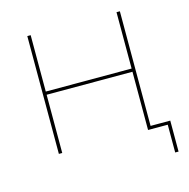

<svg xmlns="http://www.w3.org/2000/svg" viewBox="-122 -819 1085 1102"><g transform="rotate(-15 420.5 -267.5)"><path d="M687 -700V0H667V-700ZM137 0V-700H157V0ZM152 -346V-365H672V-346ZM784 -9 793 0H667V-19H804V165H784Z"/></g></svg>

Font: Montserrat
Style: Regular
Weight: 400
Designer: Julieta Ulanovsky
Foundry: Julieta Ulanovsky
Version: Version 8.000